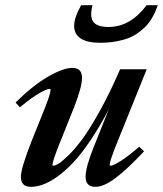

<svg xmlns="http://www.w3.org/2000/svg" viewBox="-20 -705 625 736"><path d="M362.3 -541Q314.9 -541 289.6 -557.4Q264.2 -573.7 264.2 -606Q264.2 -637.2 291 -685.1H334.5Q323.2 -640.6 337.9 -621.1Q352.5 -601.6 396.5 -601.6Q479.5 -601.6 542 -685.1H585Q579.6 -670.9 575.2 -660.4Q570.8 -649.9 561.3 -633.8Q551.8 -617.7 541 -606.2Q530.3 -594.7 512.9 -581.5Q495.6 -568.4 475.1 -560.1Q454.6 -551.8 425.5 -546.4Q396.5 -541 362.3 -541ZM98.1 11.2Q60.1 11.2 60.1 -27.3Q60.1 -60.1 101.6 -165.5L152.3 -291.5Q173.8 -346.2 173.8 -359.9Q173.8 -364.3 169.9 -364.3Q159.7 -364.3 130.6 -347.7Q101.6 -331.1 56.2 -293.9L39.6 -312Q106.4 -377.9 164.6 -411.4Q222.7 -444.8 257.3 -444.8Q294.4 -444.8 294.4 -406.7Q294.4 -371.6 263.7 -293L206.5 -150.4Q181.2 -85.9 181.2 -73.7Q181.2 -69.8 185.1 -69.8Q190.9 -69.8 203.1 -76.7Q215.3 -83.5 240.2 -107.4Q265.1 -131.3 293.5 -168.9Q321.8 -206.5 361.3 -277.3Q400.9 -348.1 440.4 -439.5H542.5L424.8 -147.9Q400.4 -85.9 400.4 -74.7Q400.4 -69.8 404.3 -69.8Q413.6 -69.8 441.9 -87.4Q470.2 -105 513.7 -142.6L532.2 -125Q468.8 -57.1 423.3 -22.9Q377.9 11.2 346.2 11.2Q308.1 11.2 308.1 -27.3Q308.1 -63.5 338.4 -139.2L397 -286.1Q362.8 -220.2 327.4 -167.7Q292 -115.2 261 -82.3Q230 -49.3 199.7 -27.8Q169.4 -6.3 144.8 2.4Q120.1 11.2 98.1 11.2Z"/></svg>

Font: Elstob
Style: Bold Italic
Weight: 700
Italic angle: -20°
Designer: Peter S. Baker
Version: Version 1.015